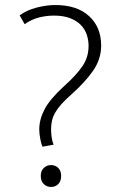

<svg xmlns="http://www.w3.org/2000/svg" viewBox="-20 -735 467 763"><path d="M200 -715Q286 -715 334 -671Q382 -627 382 -554Q382 -500 350 -454Q318 -408 264 -360Q239 -338 223.5 -320.5Q208 -303 199 -287Q190 -271 186.5 -255Q183 -239 183 -221Q183 -204 185.5 -188Q188 -172 193 -160L149 -152Q144 -162 140 -183Q136 -204 136 -221Q136 -260 157 -300.5Q178 -341 235 -393Q282 -435 307 -471Q332 -507 332 -553Q332 -576 324.5 -598Q317 -620 300.5 -636.5Q284 -653 258 -663Q232 -673 194 -673Q166 -673 136.5 -666Q107 -659 78 -639L58 -674Q87 -695 126 -705Q165 -715 200 -715ZM142 -36Q142 -56 154 -67.5Q166 -79 183 -79Q200 -79 211.5 -67.5Q223 -56 223 -36Q223 -15 211.5 -3.5Q200 8 183 8Q166 8 154 -3.5Q142 -15 142 -36Z"/></svg>

Font: Mukta Vaani ExtraLight
Style: Regular
Weight: 275
Designer: Noopur Datye, Girish Dalvi, Yashodeep Gholap, Pallavi Karambelkar
Foundry: Ek Type
Version: Version 2.538;PS 1.000;hotconv 16.6.51;makeotf.lib2.5.65220;